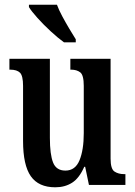

<svg xmlns="http://www.w3.org/2000/svg" viewBox="-20 -786 574 816"><path d="M215 10Q144 10 111 -37Q78 -84 78 -187V-421Q78 -464 65 -477Q52 -490 23 -490H20V-536H192V-200Q192 -130 205.5 -95.5Q219 -61 258 -61Q300 -61 318 -105Q336 -149 336 -220V-421Q336 -467 321 -478.5Q306 -490 282 -490H279V-536H450V-112Q450 -68 466.5 -57Q483 -46 507 -46H513V0H358L342 -77H338Q317 -29 286.5 -9.5Q256 10 215 10ZM252 -606Q227 -624 196 -652.5Q165 -681 139 -710Q113 -739 103 -756V-766H222Q230 -744 244.5 -717Q259 -690 274.5 -664Q290 -638 302 -619V-606Z"/></svg>

Font: Noto Serif ExtraCondensed SemiBold
Style: Regular
Weight: 600
Width: 2
Designer: Monotype Design Team
Foundry: Monotype Imaging Inc.
Version: Version 2.015; ttfautohint (v1.8.4.7-5d5b)